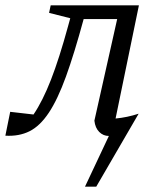

<svg xmlns="http://www.w3.org/2000/svg" viewBox="-65 -503 588 716"><path d="M-45 3 -27 -86 60 -76Q94 -126 125 -205.5Q156 -285 189 -406L197 -435L118 -455L124 -483H453L366 -61Q409 -65 452 -79L294 193H252L341 4Q320 4 305 -11Q290 -26 287 -53L372 -432H247Q212 -303 181 -217.5Q150 -132 117 -82.5Q84 -33 45 -13.5Q6 6 -45 3Z"/></svg>

Font: Piazzolla
Style: Italic
Weight: 400
Italic angle: -11.3°
Designer: Juan Pablo del Peral
Foundry: Huerta Tipografica
Version: Version 1.330